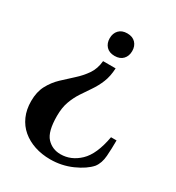

<svg xmlns="http://www.w3.org/2000/svg" viewBox="-168 -586 828 902"><g transform="rotate(30 246.0 -135.0)"><path d="M240 212Q194 212 155 199Q116 186 87 161.5Q58 137 42 101Q26 65 26 19Q26 -31 45 -66.5Q64 -102 92.5 -129Q121 -156 150 -182Q179 -208 200 -238.5Q221 -269 225 -312H293Q291 -268 277.5 -235Q264 -202 245 -174.5Q226 -147 208 -119.5Q190 -92 178 -59Q166 -26 166 19Q166 104 195.5 135.5Q225 167 270 167Q327 167 372.5 123.5Q418 80 436 -21H466Q466 23 463 64Q460 105 440 131Q412 163 357 187.5Q302 212 240 212ZM259 -360Q230 -360 214 -377Q198 -394 198 -421Q198 -448 214 -465Q230 -482 259 -482Q288 -482 304 -465Q320 -448 320 -421Q320 -394 304 -377Q288 -360 259 -360Z"/></g></svg>

Font: El Messiri
Style: Regular
Weight: 400
Designer: Mohamed Gaber
Foundry: Kief Type Foundry
Version: Version 2.020